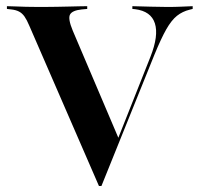

<svg xmlns="http://www.w3.org/2000/svg" viewBox="-20 -591 643 621"><path d="M300 10.5 75 -507.3Q66.9 -526.6 59.3 -537.5Q51.6 -548.4 41.5 -553.6Q31.5 -558.9 16.1 -560.5L2.4 -562.1V-571Q13.7 -571 29.4 -570.2Q45.2 -569.4 64.5 -569Q83.9 -568.5 105.6 -568.5H116.1H120.2Q143.5 -568.5 164.1 -569Q184.7 -569.4 202.8 -569.8Q221 -570.2 235.9 -570.6Q250.8 -571 262.1 -571V-562.1L244.4 -560.5Q213.7 -557.3 206.5 -544Q199.2 -530.6 215.3 -491.9L365.3 -139.5L354 -123.4L466.9 -408.1Q493.5 -475.8 481 -515.3Q468.5 -554.8 416.9 -561.3L408.1 -562.1V-571Q440.3 -570.2 468.1 -569.4Q496 -568.5 521 -568.5Q546 -568.5 565.3 -569.4Q584.7 -570.2 603.2 -571V-562.1L593.5 -559.7Q570.2 -554 552.4 -539.9Q534.7 -525.8 517.7 -496Q500.8 -466.1 479 -412.9L308.1 10.5Z"/></svg>

Font: Playfair 144pt SemiCondensed
Style: Bold
Weight: 700
Width: 4
Designer: Claus Eggers Sørensen
Foundry: Claus Eggers Sørensen
Version: Version 2.203